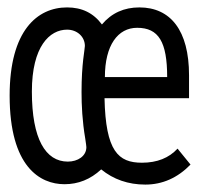

<svg xmlns="http://www.w3.org/2000/svg" viewBox="-20 -486 540 518"><path d="M372 12C418 12 459 -6 494 -42L459 -85C436 -60 404 -47 363 -47C299 -47 265 -78 262 -221H490V-283C490 -404 440 -466 356 -466C315 -466 281 -451 255 -420C232 -451 201 -466 161 -466C81 -466 6 -404 6 -228C6 -36 88 11 154 11C191 11 224 -2 253 -29C286 -2 326 12 372 12ZM263 -278C263 -364 298 -411 350 -411C408 -411 431 -373 431 -278ZM163 -50C103 -50 66 -111 66 -239C66 -361 114 -406 161 -406C188 -406 209 -387 209 -362C209 -353 200 -315 200 -238C200 -202 202 -159 210 -112C212 -99 213 -91 213 -89C213 -65 190 -50 163 -50Z"/></svg>

Font: Inconsolata
Style: Regular
Weight: 400
Monospace: yes
Designer: Raph Levien, Cyreal, Brenton Simpson
Foundry: Raph Levien, Cyreal, Google
Version: Version 3.100